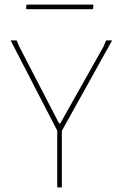

<svg xmlns="http://www.w3.org/2000/svg" viewBox="-20 -812 535 832"><path d="M382 -792 385 -789 383 -772H96L93 -775L95 -792ZM466 -637 248 -245V0H228V-246L26 -637H52L63 -611L236 -277H241L429 -611L440 -637Z"/></svg>

Font: Alegreya Sans Thin
Style: Regular
Weight: 100
Designer: Juan Pablo del Peral
Foundry: Huerta Tipografica
Version: Version 2.007